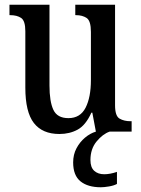

<svg xmlns="http://www.w3.org/2000/svg" viewBox="-20 -556 597 811"><path d="M231 10Q159 10 123 -36.5Q87 -83 87 -186V-424Q87 -468 69.5 -480Q52 -492 23 -492H20V-536H189V-195Q189 -127 205.5 -92Q222 -57 269 -57Q319 -57 341.5 -101Q364 -145 364 -218V-421Q364 -468 346 -480Q328 -492 301 -492H298V-536H466V-111Q466 -66 485 -55Q504 -44 531 -44H536V0H385L370 -80H366Q342 -27 308 -8.5Q274 10 231 10ZM406 235Q351 235 320 210Q289 185 289 130Q289 97 303 70.5Q317 44 339 25.5Q361 7 385 0H443Q414 10 388 41.5Q362 73 362 120Q362 151 378 165.5Q394 180 420 180Q445 180 474 170V221Q461 228 440.5 231.5Q420 235 406 235Z"/></svg>

Font: Noto Serif Tamil Condensed Medium
Style: Italic
Weight: 500
Width: 3
Italic angle: -12°
Designer: Indian Type Foundry, Tom Grace, and the Monotype Design Team
Foundry: Monotype Imaging Inc.
Version: Version 2.003; ttfautohint (v1.8.4.7-5d5b)